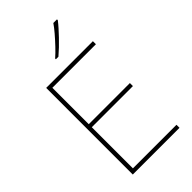

<svg xmlns="http://www.w3.org/2000/svg" viewBox="-284 -1035 1119 1119"><g transform="rotate(-45 275.0 -476.0)"><path d="M488 0H103V-714H488V-689H129V-389H468V-364H129V-25H488ZM430 -945Q417 -928 399.5 -908.5Q382 -889 362.5 -868.5Q343 -848 322.5 -828.5Q302 -809 282 -792H261V-798Q284 -818 310.5 -846Q337 -874 361.5 -902.5Q386 -931 400 -952H430Z"/></g></svg>

Font: Noto Sans Hebrew Thin Thin
Style: Regular
Weight: 250
Version: Version 3.001